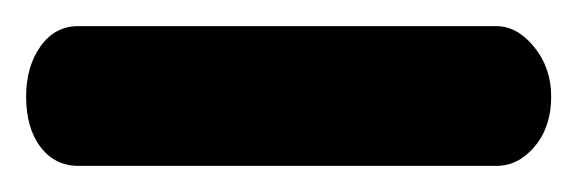

<svg xmlns="http://www.w3.org/2000/svg" viewBox="-62 -20 442 147"><path d="M-42 54Q-42 31 -31 15.5Q-20 0 -2 0H318Q334 0 347 16Q360 32 360 54Q360 77 347.5 92Q335 107 318 107H-2Q-20 107 -31 92.5Q-42 78 -42 54Z"/></svg>

Font: Dosis
Style: Bold
Weight: 700
Designer: Edgar Tolentino, Pablo Impallari, Igino Marini
Foundry: Edgar Tolentino, Pablo Impallari, Igino Marini
Version: Version 1.007